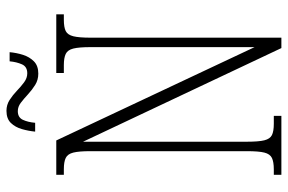

<svg xmlns="http://www.w3.org/2000/svg" viewBox="-172 -740 912 609"><g transform="rotate(-90 284.5 -436.0)"><path d="M34 0V-24H51Q75 -24 87.5 -30Q100 -36 104.5 -54Q109 -72 109 -109V-606Q109 -642 104.5 -660Q100 -678 87.5 -684Q75 -690 52 -690H34V-714H143L439 -85V-606Q439 -642 434.5 -660Q430 -678 417.5 -684Q405 -690 382 -690H357V-714H543V-690H526Q502 -690 490 -684Q478 -678 473.5 -660Q469 -642 469 -605V0H436L139 -629V-109Q139 -72 143.5 -54Q148 -36 160 -30Q172 -24 196 -24H221V0ZM355 -771Q335 -771 319 -781Q303 -791 289 -804Q275 -817 262.5 -826.5Q250 -836 236 -836Q216 -836 208.5 -820Q201 -804 199 -781H171Q173 -802 179 -823Q185 -844 198.5 -858Q212 -872 237 -872Q256 -872 271.5 -862Q287 -852 300.5 -839Q314 -826 327.5 -816Q341 -806 356 -806Q377 -806 384.5 -823Q392 -840 394 -862H423Q421 -840 414.5 -819.5Q408 -799 394 -785Q380 -771 355 -771Z"/></g></svg>

Font: Noto Serif Hebrew ExtraCondensed ExtraLight
Style: Regular
Weight: 200
Width: 2
Designer: Monotype Design Team
Foundry: Monotype Imaging Inc.
Version: Version 2.004; ttfautohint (v1.8.4.7-5d5b)